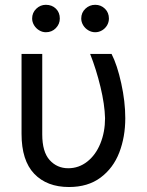

<svg xmlns="http://www.w3.org/2000/svg" viewBox="-20 -749 596 779"><path d="M151.4 -530.3V-204.1Q151.4 -132.8 181.4 -99.6Q211.4 -66.4 256.8 -66.4Q299.8 -66.4 334 -93.3Q368.2 -120.1 387.2 -166.7Q406.2 -213.4 406.2 -269.5Q404.8 -325.2 387.7 -396.2Q370.6 -467.3 345.7 -530.3H432.6Q455.6 -485.4 471.9 -411.1Q488.3 -336.9 488.3 -269.5Q488.3 -193.4 463.9 -130.1Q439.5 -66.9 388.2 -28.6Q336.9 9.8 259.8 9.8Q170.4 9.8 118.9 -43.9Q67.4 -97.7 67.4 -206.1V-530.3ZM110.4 -673.8Q110.4 -697.3 127 -713.4Q143.6 -729.5 166 -729.5Q190.9 -729.5 206.8 -713.9Q222.7 -698.2 222.7 -673.8Q222.7 -651.4 206.5 -634.8Q190.4 -618.2 166 -618.2Q151.9 -618.2 138.9 -626Q126 -633.8 118.2 -646.7Q110.4 -659.7 110.4 -673.8ZM309.6 -673.8Q309.6 -697.8 326.4 -713.6Q343.3 -729.5 366.2 -729.5Q389.6 -729.5 405.8 -713.6Q421.9 -697.8 421.9 -673.8Q421.9 -659.2 414.6 -646.5Q407.2 -633.8 394.3 -626Q381.3 -618.2 366.2 -618.2Q351.6 -618.2 338.4 -626Q325.2 -633.8 317.4 -646.7Q309.6 -659.7 309.6 -673.8Z"/></svg>

Font: Pretendard GOV
Style: Regular
Weight: 400
Designer: Base glyphs from Inter by Rasmus Andersson; Hangeul glyphs from Noto Sans CJK(Source Han Sans) by Jang Soo-young and Kan
Foundry: Kil Hyung-jin
Version: Version 1.309